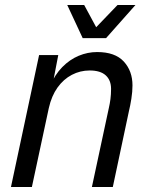

<svg xmlns="http://www.w3.org/2000/svg" viewBox="-20 -751 609 771"><path d="M24 0 137 -530H214L188 -395L180 -404Q200 -451 230 -481.5Q260 -512 296 -527Q332 -542 370 -542Q442 -542 477 -504Q512 -466 512 -408Q512 -383 507.5 -354.5Q503 -326 498 -306L433 0H349L417 -317Q421 -334 423.5 -353Q426 -372 426 -394Q426 -429 404.5 -448.5Q383 -468 340 -468Q302 -468 268.5 -450.5Q235 -433 211 -399.5Q187 -366 176 -317L108 0ZM312 -598 250 -731H318L372 -631H356L452 -731H524L406 -598Z"/></svg>

Font: Geist
Style: Italic
Weight: 400
Italic angle: -12°
Designer: Basement.studio, Andrés Briganti, Mateo Zaragoza
Foundry: Basement.studio, Vercel, Andrés Briganti, Guido Ferreyra, Mateo Zaragoza
Version: Version 1.500